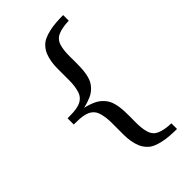

<svg xmlns="http://www.w3.org/2000/svg" viewBox="-249 -784 986 986"><g transform="rotate(-45 244.0 -290.5)"><path d="M418.9 123Q392.6 123 366.7 121.1Q340.8 119.1 317.9 114Q294.9 108.9 276.1 100.6Q257.3 92.3 245.1 79.1Q228 61.5 219.7 40.8Q211.4 20 207.8 -2.9Q204.1 -25.9 204.1 -49.8V-135.7Q204.1 -155.8 201.7 -175.3Q199.2 -194.8 193.4 -212.4Q187.5 -230 175.8 -241.2Q167 -250 155.8 -255.1Q144.5 -260.3 130.6 -263.2Q116.7 -266.1 99.4 -267.1Q82 -268.1 60.1 -268.1V-313Q82 -313 99.4 -314Q116.7 -314.9 130.6 -317.9Q144.5 -320.8 155.8 -325.9Q167 -331.1 175.8 -339.8Q187.5 -351.1 193.4 -368.7Q199.2 -386.2 201.7 -405.8Q204.1 -425.3 204.1 -445.3V-530.8Q204.1 -555.2 207.8 -577.9Q211.4 -600.6 219.7 -621.6Q228 -642.6 245.1 -660.2Q257.3 -673.3 276.1 -681.6Q294.9 -689.9 317.9 -695.1Q340.8 -700.2 366.7 -702.1Q392.6 -704.1 418.9 -704.1V-663.1Q412.6 -663.1 399.4 -662.1Q386.2 -661.1 370.8 -658.2Q355.5 -655.3 340.8 -649.2Q326.2 -643.1 316.9 -632.8Q306.6 -621.6 301.5 -605Q296.4 -588.4 294.4 -568.6Q292.5 -548.8 292.7 -527.3Q293 -505.9 293 -484.9Q293 -467.8 292.2 -449Q291.5 -430.2 288.6 -411.9Q285.6 -393.6 280 -377.2Q274.4 -360.8 264.2 -348.1Q244.1 -322.3 216.6 -310.1Q189 -297.9 158.2 -291Q189 -284.2 216.6 -271.5Q244.1 -258.8 264.2 -232.9Q274.4 -220.2 280 -203.9Q285.6 -187.5 288.6 -169.2Q291.5 -150.9 292.2 -132.1Q293 -113.3 293 -96.2Q293 -75.2 292.7 -53.7Q292.5 -32.2 294.4 -12.5Q296.4 7.3 301.5 23.9Q306.6 40.5 316.9 51.8Q326.2 62 340.8 68.1Q355.5 74.2 370.8 77.1Q386.2 80.1 399.4 81.1Q412.6 82 418.9 82Z"/></g></svg>

Font: Charis SIL Afr
Style: Regular
Weight: 400
Foundry: SIL International
Version: Version 5.000